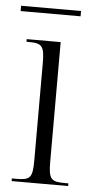

<svg xmlns="http://www.w3.org/2000/svg" viewBox="-53 -690 344 721"><g transform="rotate(5 119.0 -329.5)"><path d="M-3 -639H223V-659H-3ZM19 0H232V-10H220C167 -10 157 -18 157 -85V-536H29V-526H38C88 -526 97 -516 97 -450V-85C97 -18 88 -10 34 -10H19Z"/></g></svg>

Font: Noto Serif Display ExtraCondensed Light
Style: Regular
Weight: 300
Width: 2
Designer: Monotype Design Team
Foundry: Monotype Imaging Inc.
Version: Version 2.009